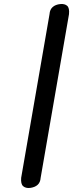

<svg xmlns="http://www.w3.org/2000/svg" viewBox="-20 -946 370 971"><path d="M185.5 -46.5Q184 -23.5 170 -11Q156 1.5 131.5 4.5Q109.5 6.5 97 -4.5Q84.5 -15.5 87 -46.5L230.5 -874.5Q232 -897.5 246.2 -910.2Q260.5 -923 285 -925.5Q307 -927.5 319.5 -916.8Q332 -906 329 -874.5Z"/></svg>

Font: Edu AU VIC WA NT Pre Medium
Style: Regular
Weight: 500
Designer: Tina and Corey Anderson, Eben Sorkin, Mirko Velimirovic
Foundry: Google for Education
Version: Version 1.001